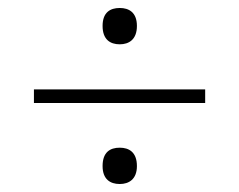

<svg xmlns="http://www.w3.org/2000/svg" viewBox="-20 -567 599 481"><path d="M280 -456C303 -456 323 -468 323 -502C323 -536 303 -547 280 -547C256 -547 237 -536 237 -502C237 -468 256 -456 280 -456ZM65 -309H494V-343H65ZM280 -106C303 -106 323 -118 323 -151C323 -186 303 -197 280 -197C256 -197 237 -186 237 -151C237 -118 256 -106 280 -106Z"/></svg>

Font: Noto Serif Telugu ExtraLight
Style: Regular
Weight: 200
Designer: Jelle Bosma - Monotype Design Team
Foundry: Monotype Imaging Inc.
Version: Version 2.005